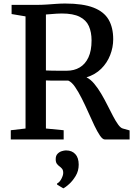

<svg xmlns="http://www.w3.org/2000/svg" viewBox="-20 -770 741 1060"><path d="M39.5 0V-51L121 -60.5V-679.5L44 -692.5V-743H176.5Q210.5 -743 239 -745Q267.5 -747 292.2 -748.8Q317 -750.5 340 -750.5Q438 -750.5 496 -728Q554 -705.5 579.5 -661.8Q605 -618 605 -553.5Q605 -508.5 588.2 -465.8Q571.5 -423 538.8 -390.5Q506 -358 457.5 -343Q480 -332 500.2 -307.8Q520.5 -283.5 538.8 -252.5Q557 -221.5 573.2 -189.2Q589.5 -157 604.2 -128.8Q619 -100.5 632.5 -82Q646 -63.5 658 -60.5L695.5 -50V0H559Q546.5 0 532 -21.2Q517.5 -42.5 501.2 -76.5Q485 -110.5 467.5 -150Q450 -189.5 431.5 -226.2Q413 -263 394.5 -290Q376 -317 357 -325Q346 -325 328.5 -325Q311 -325 292 -325Q273 -325 257 -325.2Q241 -325.5 233.5 -326V-60.5L331.5 -51V0ZM348.5 -379.5Q389.5 -379.5 420.2 -397.8Q451 -416 468.2 -453Q485.5 -490 485.5 -547Q485.5 -592 470.8 -625.5Q456 -659 420 -677.2Q384 -695.5 321 -695.5Q307 -695.5 292 -694.5Q277 -693.5 262.2 -692.2Q247.5 -691 233.5 -690V-381Q247.5 -380 270.8 -379.8Q294 -379.5 316 -379.5Q338 -379.5 348.5 -379.5ZM414.5 139Q414.5 173.5 397.8 201.2Q381 229 361 246.8Q341 264.5 330.5 269.5H329L295.5 249.5L295 243Q309 236.5 319 217.2Q329 198 329 184.5Q329 169 322.2 161.2Q315.5 153.5 308.5 148.5Q300.5 143 294 134.2Q287.5 125.5 287.5 109Q287.5 89.5 297.8 79Q308 68.5 321.2 64.5Q334.5 60.5 343 60.5H345.5Q377 60.5 395.8 80.8Q414.5 101 414.5 139Z"/></svg>

Font: Merriweather Medium
Style: Regular
Weight: 500
Version: Version 2.100